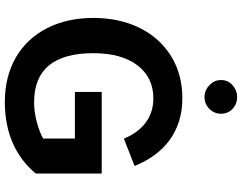

<svg xmlns="http://www.w3.org/2000/svg" viewBox="-122 -856 982 779"><g transform="rotate(90 369.5 -466.0)"><path d="M352.5 -278.3H541.5V-149.4C524.9 -140.1 502.9 -131.3 475.6 -124C447.8 -116.7 420.9 -112.8 394.5 -112.8C261.7 -112.8 195.3 -192.9 195.3 -353.5C195.3 -429.7 211.9 -489.3 244.6 -532.2C277.3 -575.2 321.8 -596.7 378.9 -596.7C458.5 -596.7 512.2 -549.3 542 -477.1L652.8 -520.5C604.5 -641.1 512.2 -714.4 378.9 -714.4C314 -714.4 256.8 -699.2 207.5 -668.9C109.4 -607.9 52.2 -496.1 52.2 -353.5C52.2 -281.7 66.4 -218.8 94.2 -164.6C149.9 -56.6 254.4 5.9 393.1 5.9C523.4 5.9 618.7 -41.5 683.6 -119.6V-387.2H352.5ZM304.2 -871.6C304.2 -853 311 -837.4 325.2 -824.2C338.9 -811 355 -804.2 373.5 -804.2C392.1 -804.2 408.2 -811 421.4 -824.2C434.6 -837.4 440.9 -853 440.9 -871.6C440.9 -889.6 434.6 -905.3 421.4 -918C408.2 -930.2 392.1 -936.5 373.5 -936.5C355 -936.5 338.9 -930.2 325.2 -918C311 -905.3 304.2 -889.6 304.2 -871.6Z"/></g></svg>

Font: Estedad Bold
Style: Regular
Weight: 700
Designer: Amin Abedi
Version: Version 7.3